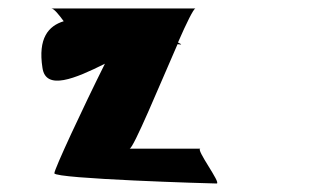

<svg xmlns="http://www.w3.org/2000/svg" viewBox="-20 -758 774 452"><path d="M108 -350C110 -337 477 -326 490 -326C502 -326 439 -408 452 -408H285C294 -408 355 -556 398 -654C407 -653 411 -652 399 -658C419 -704 436 -738 440 -738H101C107 -738 119 -723 130 -708C94 -697 69 -668 80 -598C88 -544 157 -573 227 -608C176 -506 107 -358 108 -350Z"/></svg>

Font: Ampere
Style: RevIta
Weight: 400
Version: Version 1